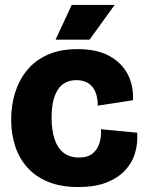

<svg xmlns="http://www.w3.org/2000/svg" viewBox="-20 -740 588 774"><path d="M296 14Q225 14 174 -7Q123 -28 90 -65Q57 -102 41 -151.5Q25 -201 25 -258Q25 -316 41 -367Q57 -418 89.5 -457.5Q122 -497 172.5 -519.5Q223 -542 293 -542Q372 -542 422.5 -513.5Q473 -485 496 -438.5Q519 -392 516 -336L374 -314Q374 -349 363.5 -372Q353 -395 333.5 -406Q314 -417 288 -417Q264 -417 245 -407.5Q226 -398 213.5 -379Q201 -360 194.5 -332Q188 -304 188 -265Q188 -215 200 -179Q212 -143 236.5 -124Q261 -105 298 -105Q335 -105 355 -122.5Q375 -140 382 -166.5Q389 -193 387 -219L533 -205Q536 -163 524.5 -123.5Q513 -84 484 -53Q455 -22 408.5 -4Q362 14 296 14ZM341 -580H204L269 -720H442Z"/></svg>

Font: Bricolage Grotesque 72pt ExtraBold
Style: Regular
Weight: 800
Designer: Mathieu Triay
Foundry: Atelier Triay
Version: Version 1.001;gftools[0.9.33.dev8+g029e19f]